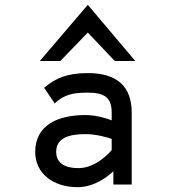

<svg xmlns="http://www.w3.org/2000/svg" viewBox="-20 -765 707 796"><path d="M230 -512 344 -630 456 -512H541L344 -745L145 -512ZM163 -401 207 -336 211 -340C246 -372 282 -381 344 -381C415 -381 443 -359 443 -298V-266C428 -272 383 -288 334 -288C219 -288 126 -246 126 -135C126 -46 200 11 302 11C372 11 428 -34 450 -55V0H526V-298C526 -409 463 -462 344 -462C258 -462 209 -440 167 -404ZM213 -136C213 -193 266 -209 334 -209C382 -209 429 -194 443 -189V-143C435 -133 378 -68 305 -68C248 -68 213 -89 213 -136Z"/></svg>

Font: Charger Monospace
Style: Regular
Weight: 400
Designer: Jasper
Foundry: Cannot Into Space Fonts
Version: Version 0.980